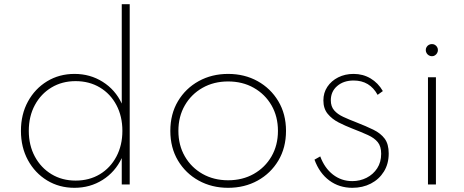

<svg xmlns="http://www.w3.org/2000/svg" viewBox="-20 -881 2218 917"><path d="M335.5 16Q263 16 205 -19.2Q147 -54.5 113.5 -116Q80 -177.5 80 -256Q80 -335 113.5 -396.2Q147 -457.5 205 -492.8Q263 -528 336 -528Q410.5 -528 470.5 -490.2Q530.5 -452.5 561.5 -386.5V-861H599.5V0H561.5V-126Q530 -59.5 470.2 -21.8Q410.5 16 335.5 16ZM341 -18.5Q406.5 -18.5 456.8 -48.8Q507 -79 535.8 -133Q564.5 -187 564.5 -256Q564.5 -325.5 536 -379.2Q507.5 -433 457 -463.2Q406.5 -493.5 341 -493.5Q276.5 -493.5 226 -463.2Q175.5 -433 146.5 -379.2Q117.5 -325.5 117.5 -256Q117.5 -187 146.5 -133.2Q175.5 -79.5 226 -49Q276.5 -18.5 341 -18.5Z M1069.5 16Q991.5 16 929 -18.5Q866.5 -53 830 -114.2Q793.5 -175.5 793.5 -256Q793.5 -336.5 830 -397.8Q866.5 -459 929 -493.5Q991.5 -528 1069.5 -528Q1148 -528 1210.2 -493.5Q1272.5 -459 1309.2 -397.8Q1346 -336.5 1346 -256Q1346 -175.5 1309.5 -114.2Q1273 -53 1210.5 -18.5Q1148 16 1069.5 16ZM1069.5 -20Q1138.5 -20 1192.2 -50.5Q1246 -81 1276.8 -134.2Q1307.5 -187.5 1307.5 -256Q1307.5 -324.5 1276.8 -377.8Q1246 -431 1192.2 -461.5Q1138.5 -492 1069.5 -492Q1001 -492 947.2 -461.5Q893.5 -431 862.8 -377.8Q832 -324.5 832 -256Q832 -187.5 862.8 -134.2Q893.5 -81 947.2 -50.5Q1001 -20 1069.5 -20Z M1663 16Q1600 16 1552.8 -19Q1505.5 -54 1482 -118.5L1509.5 -134Q1530 -78.5 1570.2 -47.2Q1610.5 -16 1662.5 -16Q1699.5 -16 1731 -32Q1762.5 -48 1781.5 -77.2Q1800.5 -106.5 1800.5 -146.5Q1800.5 -182 1784.2 -202Q1768 -222 1737.2 -236Q1706.5 -250 1662.5 -267Q1629 -280 1597.2 -296.2Q1565.5 -312.5 1545 -337.5Q1524.5 -362.5 1524.5 -401.5Q1524.5 -438 1543.5 -466.5Q1562.5 -495 1595.2 -511.5Q1628 -528 1669 -528Q1713.5 -528 1749.8 -506.5Q1786 -485 1808.5 -446L1783.5 -428Q1746 -496.5 1669 -496.5Q1621 -496.5 1590.5 -470.2Q1560 -444 1560 -402Q1560 -372.5 1576 -354Q1592 -335.5 1619.5 -322.8Q1647 -310 1681 -297Q1728.5 -278.5 1763.2 -261.5Q1798 -244.5 1817.2 -218.8Q1836.5 -193 1836.5 -148Q1836.5 -98.5 1813.5 -61.5Q1790.5 -24.5 1751.2 -4.2Q1712 16 1663 16Z M2024 0V-512H2062V0ZM2043 -612.5Q2035 -612.5 2028.2 -616.5Q2021.5 -620.5 2017.5 -627.2Q2013.5 -634 2013.5 -642Q2013.5 -650 2017.5 -656.5Q2021.5 -663 2028.2 -666.8Q2035 -670.5 2043 -670.5Q2051 -670.5 2057.2 -666.8Q2063.5 -663 2067.5 -656.5Q2071.5 -650 2071.5 -642Q2071.5 -634 2067.5 -627.2Q2063.5 -620.5 2057.2 -616.5Q2051 -612.5 2043 -612.5Z"/></svg>

Font: Spartan Thin ExtraLight
Style: Regular
Weight: 250
Version: Version 1.004